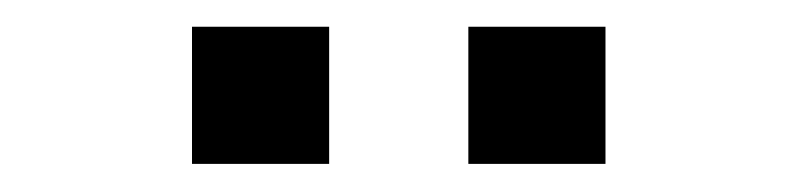

<svg xmlns="http://www.w3.org/2000/svg" viewBox="-20 -930 582 140"><path d="M421.5 -810.5V-910.5H321.5V-810.5ZM220 -810.5V-910.5H120V-810.5Z"/></svg>

Font: Vela Sans SemBd
Style: Regular
Weight: 600
Designer: Principal design: Mikhail Sharanda - project Manrope.
Design modification: Ravid Balaliev
Foundry: Mikhail Sharanda
Version: Version 1.001